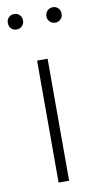

<svg xmlns="http://www.w3.org/2000/svg" viewBox="-85 -771 411 809"><g transform="rotate(-10 120.5 -366.0)"><path d="M143 -522V0H98V-522ZM69 -699Q69 -685 60 -675.5Q51 -666 36 -666Q22 -666 13 -675.5Q4 -685 4 -699Q4 -713 13 -722.5Q22 -732 36 -732Q51 -732 60 -722.5Q69 -713 69 -699ZM234 -699Q234 -685 225 -675.5Q216 -666 202 -666Q188 -666 178.5 -675.5Q169 -685 169 -699Q169 -713 178.5 -722.5Q188 -732 202 -732Q216 -732 225 -722.5Q234 -713 234 -699Z"/></g></svg>

Font: Fira Sans Condensed ExtraLight
Style: Regular
Weight: 275
Width: 3
Designer: Carrois Corporate & Edenspiekermann AG
Foundry: Carrois Corporate GbR & Edenspiekermann AG
Version: Version 4.203